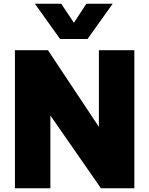

<svg xmlns="http://www.w3.org/2000/svg" viewBox="-20 -1009 800 1029"><path d="M302 -800 167 -989H308L376 -887L443 -989H584L449 -800ZM60 0V-740H237L510 -329V-740H700V0H521L250 -390V0Z"/></svg>

Font: Be Vietnam Pro Black
Style: Regular
Weight: 900
Designer: Lam Bao, Tony Le, Vietanh Nguyen
Foundry: Yellow Type Foundry
Version: Version 1.002; ttfautohint (v1.8.3)